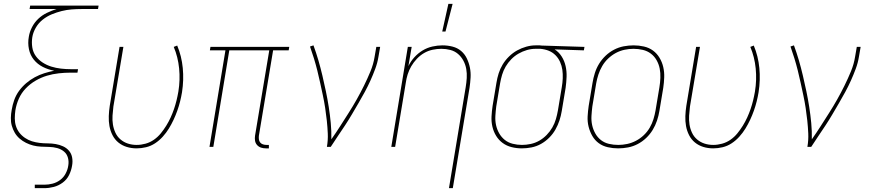

<svg xmlns="http://www.w3.org/2000/svg" viewBox="-20 -764 4540 999"><path d="M161 215V197H211Q232 197 253.5 191.5Q275 186 293 172.5Q311 159 321.5 139Q332 119 335 99Q339 77 333.5 57Q328 37 313 24.5Q298 12 278 6.5Q258 1 236.5 0.5Q215 0 193.5 -1Q172 -2 152.5 -7Q133 -12 115 -21Q97 -30 82 -43Q67 -56 57 -73Q47 -90 41.5 -109.5Q36 -129 36.5 -150.5Q37 -172 41 -193Q45 -218 54 -243.5Q63 -269 79 -291Q95 -313 116 -331Q137 -349 161 -362Q185 -375 210.5 -383Q236 -391 262 -396Q230 -402 202.5 -416Q175 -430 156 -453.5Q137 -477 130.5 -508.5Q124 -540 130 -573Q134 -598 146.5 -622.5Q159 -647 179 -666Q199 -685 224 -697Q249 -709 274 -717H134L137 -735H493L490 -717H404Q378 -717 352.5 -715Q327 -713 301 -706.5Q275 -700 249.5 -689.5Q224 -679 202 -661.5Q180 -644 166 -619.5Q152 -595 148 -570Q144 -543 148 -517.5Q152 -492 166.5 -472Q181 -452 202 -438.5Q223 -425 247 -417.5Q271 -410 297 -407Q323 -404 350 -404H386L383 -386H347Q317 -386 285.5 -382.5Q254 -379 224 -370Q194 -361 165.5 -344.5Q137 -328 114 -304Q91 -280 78 -250.5Q65 -221 60 -190Q57 -169 57 -148Q57 -127 63 -108Q69 -89 81 -73.5Q93 -58 110 -46.5Q127 -35 146 -29Q165 -23 186 -20.5Q207 -18 228 -18Q249 -18 269.5 -14.5Q290 -11 308.5 -2.5Q327 6 339.5 21Q352 36 355.5 56.5Q359 77 355 98Q351 123 339.5 146.5Q328 170 306.5 186Q285 202 260 208.5Q235 215 211 215Z M691 8Q664 8 639.5 0.5Q615 -7 596 -22.5Q577 -38 565.5 -60.5Q554 -83 549.5 -108Q545 -133 546 -160Q547 -187 551 -213L602 -520H622L570 -210Q567 -186 565.5 -162.5Q564 -139 567.5 -116.5Q571 -94 580.5 -73.5Q590 -53 607 -38.5Q624 -24 645.5 -17Q667 -10 691 -10Q714 -10 737.5 -16.5Q761 -23 781 -37Q801 -51 816.5 -70Q832 -89 845 -110Q858 -131 868 -153Q878 -175 885.5 -197Q893 -219 898.5 -241.5Q904 -264 908 -287Q918 -348 912 -408Q906 -468 884 -520L902 -527Q925 -472 931 -410Q937 -348 927 -284Q923 -260 917 -236Q911 -212 902.5 -188Q894 -164 883 -140.5Q872 -117 858.5 -95Q845 -73 827 -53Q809 -33 787 -18.5Q765 -4 740 2Q715 8 691 8Z M1364 8Q1350 8 1338 4Q1326 0 1317.5 -9.5Q1309 -19 1307 -32Q1305 -45 1307 -58L1381 -502H1173L1090 0H1070L1153 -502H1072L1075 -520H1485L1482 -502H1401L1327 -58Q1326 -49 1327 -39.5Q1328 -30 1333.5 -23Q1339 -16 1348 -13Q1357 -10 1367 -10H1379V8Z M1681 0Q1687 -35 1685.5 -69Q1684 -103 1680.5 -136Q1677 -169 1672 -202Q1667 -235 1660 -267.5Q1653 -300 1646 -332.5Q1639 -365 1631 -397Q1623 -429 1613.5 -460Q1604 -491 1593 -522L1611 -528Q1625 -490 1636.5 -450.5Q1648 -411 1657.5 -370.5Q1667 -330 1675.5 -289.5Q1684 -249 1690.5 -207.5Q1697 -166 1701 -124Q1705 -82 1704 -39Q1728 -73 1750 -107.5Q1772 -142 1794 -176.5Q1816 -211 1836 -246.5Q1856 -282 1874 -318.5Q1892 -355 1907.5 -392.5Q1923 -430 1929 -468L1938 -520H1958L1949 -468Q1944 -437 1932.5 -406Q1921 -375 1907.5 -345Q1894 -315 1878 -285.5Q1862 -256 1845 -227Q1828 -198 1811 -169Q1794 -140 1775.5 -112Q1757 -84 1738 -56Q1719 -28 1701 0Z M2281 -600 2313 -744H2335L2298 -600ZM2316 215 2403 -310Q2407 -334 2408.5 -358Q2410 -382 2406 -405Q2402 -428 2391 -448.5Q2380 -469 2363 -483.5Q2346 -498 2323.5 -504Q2301 -510 2276 -510Q2254 -510 2230.5 -505Q2207 -500 2186.5 -488Q2166 -476 2149 -458Q2132 -440 2120 -419.5Q2108 -399 2101 -376.5Q2094 -354 2091 -331L2036 0H2016L2102 -520H2122L2105 -420Q2117 -445 2136 -466Q2155 -487 2179 -501.5Q2203 -516 2230 -522Q2257 -528 2282 -528Q2309 -528 2334.5 -521.5Q2360 -515 2379 -499Q2398 -483 2409 -460Q2420 -437 2425 -412Q2430 -387 2428.5 -360.5Q2427 -334 2423 -307L2336 215Z M2695 8Q2668 8 2642 1.5Q2616 -5 2595.5 -20Q2575 -35 2561.5 -57Q2548 -79 2542 -105Q2536 -131 2537.5 -158.5Q2539 -186 2543 -213L2563 -333Q2567 -358 2574.5 -382Q2582 -406 2595.5 -428.5Q2609 -451 2628.5 -470Q2648 -489 2670.5 -501.5Q2693 -514 2718 -521Q2743 -528 2767 -528H2781Q2785 -528 2789 -528Q2793 -528 2797 -527L3021 -520L3018 -502L2866 -507Q2888 -493 2902.5 -470Q2917 -447 2923 -420Q2929 -393 2928 -364.5Q2927 -336 2923 -307L2903 -187Q2899 -162 2891 -137.5Q2883 -113 2870 -90Q2857 -67 2837.5 -47.5Q2818 -28 2794.5 -15Q2771 -2 2745.5 3Q2720 8 2695 8ZM2696 -10Q2718 -10 2741.5 -15Q2765 -20 2786 -32Q2807 -44 2824.5 -62Q2842 -80 2854 -101Q2866 -122 2872.5 -144.5Q2879 -167 2883 -190L2903 -310Q2907 -333 2908 -356Q2909 -379 2906 -400.5Q2903 -422 2894 -442Q2885 -462 2870 -477Q2855 -492 2835 -500Q2815 -508 2792 -510H2766Q2744 -510 2721.5 -503.5Q2699 -497 2678 -485Q2657 -473 2640 -455.5Q2623 -438 2611 -417.5Q2599 -397 2592.5 -375Q2586 -353 2582 -330L2562 -210Q2559 -186 2557.5 -161Q2556 -136 2561 -113Q2566 -90 2577.5 -70Q2589 -50 2606.5 -36Q2624 -22 2647.5 -16Q2671 -10 2696 -10Z M3196 8Q3169 8 3142.5 2Q3116 -4 3095.5 -19Q3075 -34 3062 -56.5Q3049 -79 3042.5 -105Q3036 -131 3037.5 -158.5Q3039 -186 3043 -213L3063 -333Q3067 -358 3075 -383.5Q3083 -409 3097 -432Q3111 -455 3131 -474Q3151 -493 3175 -505.5Q3199 -518 3225 -523Q3251 -528 3277 -528Q3304 -528 3330.5 -522Q3357 -516 3377.5 -501Q3398 -486 3411.5 -463.5Q3425 -441 3431 -415Q3437 -389 3436 -361.5Q3435 -334 3431 -307L3411 -187Q3407 -162 3398.5 -136.5Q3390 -111 3376 -88Q3362 -65 3342 -46Q3322 -27 3298 -14.5Q3274 -2 3248 3Q3222 8 3196 8ZM3197 -10Q3220 -10 3243.5 -15Q3267 -20 3289 -31.5Q3311 -43 3329.5 -60.5Q3348 -78 3360.5 -99.5Q3373 -121 3380 -144Q3387 -167 3391 -190L3411 -310Q3415 -334 3416 -359Q3417 -384 3412.5 -407Q3408 -430 3396.5 -450.5Q3385 -471 3366.5 -485Q3348 -499 3324.5 -504.5Q3301 -510 3276 -510Q3253 -510 3229.5 -505Q3206 -500 3184.5 -488.5Q3163 -477 3144.5 -459.5Q3126 -442 3113.5 -420.5Q3101 -399 3093.5 -376Q3086 -353 3082 -330L3062 -210Q3059 -186 3057.5 -161Q3056 -136 3061 -113Q3066 -90 3077.5 -69.5Q3089 -49 3107 -35Q3125 -21 3148.5 -15.5Q3172 -10 3197 -10Z M3691 8Q3664 8 3639.5 0.5Q3615 -7 3596 -22.5Q3577 -38 3565.5 -60.5Q3554 -83 3549.5 -108Q3545 -133 3546 -160Q3547 -187 3551 -213L3602 -520H3622L3570 -210Q3567 -186 3565.5 -162.5Q3564 -139 3567.5 -116.5Q3571 -94 3580.5 -73.5Q3590 -53 3607 -38.5Q3624 -24 3645.5 -17Q3667 -10 3691 -10Q3714 -10 3737.5 -16.5Q3761 -23 3781 -37Q3801 -51 3816.5 -70Q3832 -89 3845 -110Q3858 -131 3868 -153Q3878 -175 3885.5 -197Q3893 -219 3898.5 -241.5Q3904 -264 3908 -287Q3918 -348 3912 -408Q3906 -468 3884 -520L3902 -527Q3925 -472 3931 -410Q3937 -348 3927 -284Q3923 -260 3917 -236Q3911 -212 3902.5 -188Q3894 -164 3883 -140.5Q3872 -117 3858.5 -95Q3845 -73 3827 -53Q3809 -33 3787 -18.5Q3765 -4 3740 2Q3715 8 3691 8Z M4181 0Q4187 -35 4185.5 -69Q4184 -103 4180.5 -136Q4177 -169 4172 -202Q4167 -235 4160 -267.5Q4153 -300 4146 -332.5Q4139 -365 4131 -397Q4123 -429 4113.5 -460Q4104 -491 4093 -522L4111 -528Q4125 -490 4136.5 -450.5Q4148 -411 4157.5 -370.5Q4167 -330 4175.5 -289.5Q4184 -249 4190.5 -207.5Q4197 -166 4201 -124Q4205 -82 4204 -39Q4228 -73 4250 -107.5Q4272 -142 4294 -176.5Q4316 -211 4336 -246.5Q4356 -282 4374 -318.5Q4392 -355 4407.5 -392.5Q4423 -430 4429 -468L4438 -520H4458L4449 -468Q4444 -437 4432.5 -406Q4421 -375 4407.5 -345Q4394 -315 4378 -285.5Q4362 -256 4345 -227Q4328 -198 4311 -169Q4294 -140 4275.5 -112Q4257 -84 4238 -56Q4219 -28 4201 0Z"/></svg>

Font: Iosevka SS18 Thin
Style: Italic
Weight: 100
Italic angle: -9°
Monospace: yes
Designer: Belleve Invis
Foundry: Belleve Invis
Version: Version 25.1.1; ttfautohint (v1.8.4)